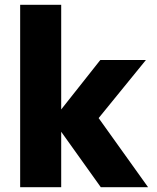

<svg xmlns="http://www.w3.org/2000/svg" viewBox="-20 -780 653 800"><path d="M235 0V-231L400 0H597L391 -288L588 -530H398L235 -324V-760H64V0Z"/></svg>

Font: Be Vietnam Pro ExtraBold
Style: Regular
Weight: 800
Designer: Lam Bao, Tony Le, Vietanh Nguyen
Foundry: Yellow Type Foundry
Version: Version 1.002